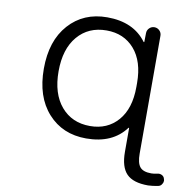

<svg xmlns="http://www.w3.org/2000/svg" viewBox="-100 -868 1200 1177"><g transform="rotate(10 500.0 -279.0)"><path d="M483.4 -89.8Q591.8 -89.8 657.2 -165Q722.7 -240.2 722.7 -375V-399.4Q722.7 -534.2 657.2 -609.4Q591.8 -684.6 483.4 -684.6Q371.1 -684.6 303.7 -605.5Q236.3 -526.4 236.3 -387.2Q236.3 -248 303.7 -168.9Q371.1 -89.8 483.4 -89.8ZM722.7 -119.1Q722.7 -120.1 721.2 -120.6Q719.7 -121.1 718.8 -120.1Q637.7 -10.7 473.6 -10.7Q326.2 -10.7 235.4 -111.8Q144.5 -212.9 144.5 -387.2Q144.5 -561.5 235.4 -663.1Q326.2 -764.6 473.6 -764.6Q637.7 -764.6 718.8 -654.3Q719.7 -653.3 721.2 -653.8Q722.7 -654.3 722.7 -656.2L723.6 -710Q723.6 -728.5 736.8 -741.7Q750 -754.9 768.6 -754.9Q787.1 -754.9 800.3 -741.7Q813.5 -728.5 813.5 -710V24.4Q813.5 82 833.5 106.4Q853.5 130.9 904.3 130.9Q921.9 130.9 941.4 126Q957 122.1 970.7 129.4Q984.4 136.7 987.3 152.3Q989.3 157.2 989.3 162.1Q989.3 172.9 983.4 181.6Q975.6 196.3 960 199.2Q926.8 206.1 897.5 207Q804.7 207 763.7 165Q722.7 123 722.7 28.3Z"/></g></svg>

Font: Rounded Mgen+ 2m regular
Style: Regular
Weight: 400
Designer: [Source Han Sans]
Ryoko NISHIZUKA  (kana & ideographs); Paul D. Hunt (Latin, Greek & Cyrillic); Wenlong ZHANG  (bopomofo
Version: Version 1.059.20150602